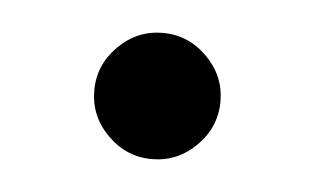

<svg xmlns="http://www.w3.org/2000/svg" viewBox="-27 -365 317 194"><g transform="rotate(5 132.0 -268.0)"><path d="M132 -332Q158 -332 177 -313Q196 -294 196 -268Q196 -242 177 -223Q158 -204 132 -204Q106 -204 87 -223Q68 -242 68 -268Q68 -294 87 -313Q106 -332 132 -332Z"/></g></svg>

Font: Playfair Display
Style: Regular
Weight: 400
Designer: Claus Eggers Sørensen
Foundry: Claus Eggers Sørensen
Version: Version 1.203